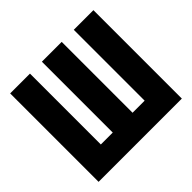

<svg xmlns="http://www.w3.org/2000/svg" viewBox="-140 -696 843 843"><g transform="rotate(-45 281.5 -274.5)"><path d="M23 0H540V-549H418V-109H343V-549H220V-109H146V-549H23Z"/></g></svg>

Font: Noto Sans Mono SemiCondensed ExtraBold
Style: Regular
Weight: 800
Width: 4
Designer: Monotype Design Team
Foundry: Monotype Imaging Inc.
Version: Version 2.014